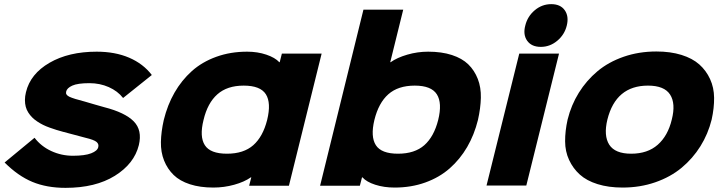

<svg xmlns="http://www.w3.org/2000/svg" viewBox="-20 -886 3455 917"><path d="M643.1 -192.9Q621.1 -104 528.6 -46.4Q436 11.2 293 11.2Q203.1 11.2 134.5 -17.3Q65.9 -45.9 2 -109.9L145 -228Q176.3 -187 224.9 -164.6Q273.4 -142.1 328.1 -142.1Q385.3 -142.1 415.3 -153.8Q445.3 -165.5 449.2 -183.1Q453.1 -197.8 441.2 -208Q429.2 -218.3 388.2 -228Q383.3 -229 336.9 -241.7Q290.5 -254.4 283.2 -255.9Q265.1 -260.7 250 -265.4Q234.9 -270 217.3 -276.4Q199.7 -282.7 185.8 -289.6Q171.9 -296.4 158 -305.7Q144 -314.9 133.8 -325.2Q123.5 -335.4 115.2 -348.4Q106.9 -361.3 103 -376Q99.1 -390.6 99.1 -408.4Q99.1 -426.3 104 -445.8Q125 -533.2 216.6 -586.2Q308.1 -639.2 441.9 -639.2Q529.8 -639.2 596.9 -610.4Q664.1 -581.5 705.1 -527.8L567.9 -418Q542 -451.2 499.5 -470Q457 -488.8 407.2 -488.8Q351.1 -488.8 325.2 -477.1Q299.3 -465.3 295.9 -448.2Q292 -433.1 311.5 -423.8Q331.1 -414.6 384.8 -400.9Q392.1 -398.4 433.3 -386.7Q474.6 -375 478 -374Q577.1 -348.6 618.7 -306.4Q660.2 -264.2 643.1 -192.9Z M1255.9 -313Q1275.9 -394.5 1249.8 -435.8Q1223.6 -477.1 1144 -477.1Q1064.9 -477.1 1018.1 -435.5Q971.2 -394 952.1 -313Q932.1 -233.4 958.3 -192.6Q984.4 -151.9 1064 -151.9Q1143.6 -151.9 1189.7 -192.6Q1235.8 -233.4 1255.9 -313ZM1516.1 -629.9 1359.9 1H1169.9L1180.2 -39.1H1178.2Q1147 -17.1 1098.6 -3.7Q1050.3 9.8 999 9.8Q935.5 9.8 887.2 -5.9Q838.9 -21.5 809.3 -50.3Q779.8 -79.1 763.7 -119.1Q747.6 -159.2 748.5 -208Q749.5 -256.8 762.2 -313Q779.8 -384.8 813.5 -443.6Q847.2 -502.4 896.2 -546.4Q945.3 -590.3 1012.9 -614.7Q1080.6 -639.2 1160.2 -639.2Q1210 -639.2 1252 -625Q1293.9 -610.8 1314 -588.9H1315.9L1326.2 -629.9Z M2072.8 -313Q2092.8 -394 2066.4 -435.5Q2040 -477.1 1960.9 -477.1Q1881.3 -477.1 1834.7 -435.8Q1788.1 -394.5 1768.1 -313Q1749 -233.4 1775.1 -192.6Q1801.3 -151.9 1880.9 -151.9Q1960.4 -151.9 2006.6 -192.6Q2052.7 -233.4 2072.8 -313ZM2262.7 -313Q2245.1 -242.2 2211.2 -183.8Q2177.2 -125.5 2127.9 -82Q2078.6 -38.6 2011.2 -14.4Q1943.8 9.8 1864.7 9.8Q1814 9.8 1772.2 -3.7Q1730.5 -17.1 1710.9 -39.1H1709L1698.7 1H1508.8L1715.8 -839.8H1905.8L1843.8 -588.9H1845.7Q1876.5 -610.8 1925.3 -625Q1974.1 -639.2 2024.9 -639.2Q2089.4 -639.2 2138.2 -623.3Q2187 -607.4 2216.6 -578.6Q2246.1 -549.8 2262 -509Q2277.8 -468.3 2276.6 -418.9Q2275.4 -369.6 2262.7 -313Z M2649.9 -629.9 2493.7 0H2303.7L2460 -629.9ZM2563 -662.1Q2518.6 -662.1 2497.8 -691.4Q2477.1 -720.7 2488.8 -764.2Q2499.5 -808.1 2534.2 -837.2Q2568.8 -866.2 2612.8 -866.2Q2656.7 -866.2 2677.2 -837.2Q2697.8 -808.1 2687 -764.2Q2676.3 -720.2 2641.4 -691.2Q2606.4 -662.1 2563 -662.1Z M3188.5 -314.9Q3208 -391.6 3180.4 -434.3Q3152.8 -477.1 3074.7 -477.1Q2921.4 -477.1 2880.9 -314.9Q2862.3 -237.8 2889.9 -194.8Q2917.5 -151.9 2994.6 -151.9Q3072.8 -151.9 3121.3 -194.6Q3169.9 -237.3 3188.5 -314.9ZM3378.9 -314.9Q3361.8 -246.1 3325.2 -187.5Q3288.6 -128.9 3235.4 -84.7Q3182.1 -40.5 3109.6 -15.4Q3037.1 9.8 2953.6 9.8Q2886.2 9.8 2834 -6.6Q2781.7 -22.9 2749.3 -52.2Q2716.8 -81.5 2698 -122.1Q2679.2 -162.6 2679 -211.2Q2678.7 -259.8 2690.9 -314.9Q2708 -384.3 2744.4 -442.9Q2780.8 -501.5 2833.5 -545.7Q2886.2 -589.8 2958.7 -615Q3031.2 -640.1 3114.7 -640.1Q3182.1 -640.1 3234.6 -623.8Q3287.1 -607.4 3319.8 -578.4Q3352.5 -549.3 3371.3 -508.5Q3390.1 -467.8 3390.6 -418.9Q3391.1 -370.1 3378.9 -314.9Z"/></svg>

Font: Sinkin Sans 800 Black Italic
Style: Regular
Weight: 900
Italic angle: -112°
Designer: Keith Bates
Foundry: K-Type
Version: Sinkin Sans (version 1.0)  by Keith Bates   •   © 2014   www